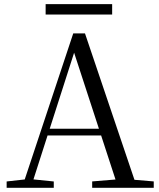

<svg xmlns="http://www.w3.org/2000/svg" viewBox="-20 -893 758 913"><path d="M197 -823.8H513.3V-873.3H197ZM11.6 0H235.7V-30.1L127.5 -41.1H110.1L11.6 -30.1ZM84.4 0H126.3L338.3 -660.6L342.1 -674.6H321.9L542.1 0H632.2L384.1 -734.2H328.3ZM192.4 -248.8H503.6L500.1 -280.7H195.9ZM418.3 0H711.1V-30.3L580.7 -41.3H551.9L418.3 -30.3Z"/></svg>

Font: Source Han Serif CN VF
Style: Regular
Weight: 250
Designer: Ryoko NISHIZUKA 西塚涼子 (kana & ideographs); Frank Grießhammer (Latin, Greek & Cyrillic); Wenlong ZHANG 张文龙 (bopomofo); San
Foundry: Adobe
Version: Version 2.002;hotconv 1.1.0;makeotfexe 2.6.0